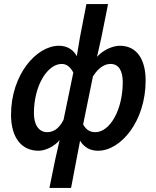

<svg xmlns="http://www.w3.org/2000/svg" viewBox="-20 -726 765 940"><path d="M222 194H328L355 52L372 -37C393 -3 423 12 460 12C572 12 693 -133 693 -332C693 -436 649 -502 567 -502C531 -502 485 -481 455 -448L476 -541L509 -706H403L371 -541L356 -451C339 -483 308 -502 269 -502C157 -502 34 -359 34 -164C34 -54 84 12 169 12C202 12 246 -9 272 -40L251 52ZM211 -79C170 -79 146 -115 146 -171C146 -310 214 -413 282 -413C305 -413 323 -400 339 -371L291 -139C267 -92 238 -79 211 -79ZM447 -79C425 -79 404 -86 387 -117L435 -352C465 -399 496 -413 521 -413C562 -413 581 -378 581 -324C581 -188 518 -79 447 -79Z"/></svg>

Font: Source Sans Pro Semibold
Style: Italic
Weight: 600
Italic angle: -11°
Designer: Paul D. Hunt
Foundry: Adobe Systems Incorporated
Version: Version 3.006;hotconv 1.0.111;makeotfexe 2.5.65597